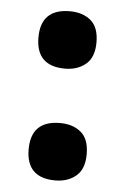

<svg xmlns="http://www.w3.org/2000/svg" viewBox="-43 -537 379 580"><g transform="rotate(5 146.0 -247.5)"><path d="M58 -417Q58 -504 146 -504Q185 -504 209.5 -483.5Q234 -463 234 -417Q234 -372 209 -351Q184 -330 146 -330Q58 -330 58 -417ZM58 -78Q58 -165 146 -165Q185 -165 209.5 -144.5Q234 -124 234 -78Q234 -33 209 -12Q184 9 146 9Q58 9 58 -78Z"/></g></svg>

Font: Noto Serif Armenian Black Narrow
Style: Regular
Weight: 900
Width: 4
Designer: Monotype Design team
Foundry: Monotype Imaging Inc.
Version: Version 1.000